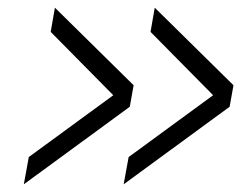

<svg xmlns="http://www.w3.org/2000/svg" viewBox="-20 -520 628 500"><path d="M42 -40 55 -111 275 -272 112 -437 123 -500 328 -298 318 -242ZM302 -40 315 -111 535 -272 372 -437 383 -500 588 -298 578 -242Z"/></svg>

Font: Overused Grotesk Light
Style: Italic
Weight: 300
Italic angle: -10°
Version: Version 0.003